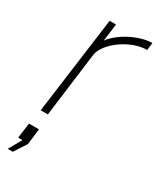

<svg xmlns="http://www.w3.org/2000/svg" viewBox="-193 -590 737 885"><g transform="rotate(30 175.5 -148.0)"><path d="M52 0H90L134 -342C144 -411 255 -488 338 -486L343 -526C280 -526 188 -483 143 -424L155 -516H121ZM9 230H36L79 164L89 80H36L25 161H48Z"/></g></svg>

Font: United Sans Thin
Style: Italic
Weight: 100
Italic angle: -8°
Designer: Pablo Impallari, Rodrigo Fuenzalida (Modified by Dan O. Williams)
Version: Version 1.000;PS 001.000;hotconv 1.0.88;makeotf.lib2.5.64775